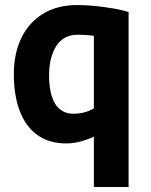

<svg xmlns="http://www.w3.org/2000/svg" viewBox="-20 -558 600 763"><path d="M353 185V-15Q328 -3 299 4.5Q270 12 244 12Q175 12 128.5 -21.5Q82 -55 58.5 -117Q35 -179 35 -263Q35 -345 64.5 -406.5Q94 -468 150.5 -503Q207 -538 288 -538Q323 -538 360.5 -534Q398 -530 432.5 -524Q467 -518 491 -510V185ZM272 -106Q296 -106 317 -112Q338 -118 353 -127V-416Q343 -417 325.5 -418.5Q308 -420 289 -420Q232 -420 203.5 -375Q175 -330 175 -259Q175 -211 185.5 -176.5Q196 -142 218 -124Q240 -106 272 -106Z"/></svg>

Font: Ubuntu Sans Mono
Style: Bold
Weight: 700
Monospace: yes
Designer: Dalton Maag Ltd
Foundry: Dalton Maag Ltd
Version: Version 1.006